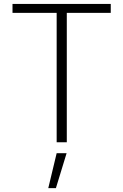

<svg xmlns="http://www.w3.org/2000/svg" viewBox="-20 -727 631 981"><path d="M43.9 -707H545.9V-661.1H321.3V0H269.5V-661.1H43.9ZM269.5 55.7H320.3L265.6 234.4H226.6Z"/></svg>

Font: Pretendard GOV ExtraLight
Style: Regular
Weight: 200
Designer: Base glyphs from Inter by Rasmus Andersson; Hangeul glyphs from Noto Sans CJK(Source Han Sans) by Jang Soo-young and Kan
Foundry: Kil Hyung-jin
Version: Version 1.309